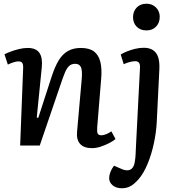

<svg xmlns="http://www.w3.org/2000/svg" viewBox="-20 -780 951 1029"><path d="M599 -35Q588 -25 566 -13.5Q544 -2 519.5 6Q495 14 473 14Q430 14 409.5 -8.5Q389 -31 393 -74L418 -356Q422 -403 413.5 -420.5Q405 -438 383 -438Q363 -438 350.5 -426.5Q338 -415 328 -391Q318 -367 305 -328L193 0H88L104 -413Q105 -434 99.5 -442.5Q94 -451 79 -451Q69 -451 55.5 -447Q42 -443 22 -434L4 -489Q15 -495 36 -503Q57 -511 81.5 -517Q106 -523 128 -523Q173 -523 191 -497Q209 -471 204 -420L177 -150L185 -148L257 -370Q274 -422 294 -455.5Q314 -489 343 -506Q372 -523 413 -523Q459 -523 484 -504Q509 -485 518 -447.5Q527 -410 522 -355L501 -98Q499 -74 503.5 -64.5Q508 -55 524 -55Q535 -55 549.5 -61Q564 -67 577 -76ZM820 -124Q817 -69 804.5 -11Q792 47 771.5 97Q751 147 724 179Q712 193 698 205Q684 217 668 223Q652 229 634 229Q602 229 583.5 213Q565 197 565 175Q565 160 571.5 142.5Q578 125 591 108L635 127Q652 134 666.5 132.5Q681 131 690.5 119Q700 107 703 83Q706 65 706.5 50.5Q707 36 708 19.5Q709 3 710 -22L730 -411Q732 -434 725.5 -443Q719 -452 705 -452Q692 -452 676.5 -448Q661 -444 643 -436L627 -488Q640 -496 659.5 -504Q679 -512 703 -518Q727 -524 751 -524Q781 -524 800.5 -511Q820 -498 828 -472.5Q836 -447 834 -408ZM693 -688Q693 -719 712.5 -739.5Q732 -760 765 -760Q786 -760 802 -750.5Q818 -741 827 -725.5Q836 -710 836 -689Q836 -658 816.5 -637.5Q797 -617 765 -617Q732 -617 712.5 -637Q693 -657 693 -688Z"/></svg>

Font: Literata Medium
Style: Italic
Weight: 500
Italic angle: -2°
Designer: Latin by Veronika Burian and Jose Scaglione. Greek by Irene Vlachou. Cyrillic by Vera Evstafieva
Foundry: TypeTogether
Version: Version 3.103;gftools[0.9.29]